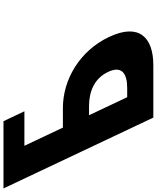

<svg xmlns="http://www.w3.org/2000/svg" viewBox="-254 -981 900 1102"><g transform="rotate(-90 196.0 -430.0)"><path d="M72 0 -277.8 -740 -318 -825 -334.6 -860H51.4L108.2 -740H-89.8L14.6 -519H127.6C288.6 -519 454.6 -424 534.9 -254C615.8 -83 534 0 373 0ZM85.6 -369 189.1 -150H242.1C316.1 -150 374.3 -175 334.1 -260C294.4 -344 212.6 -369 138.6 -369Z"/></g></svg>

Font: Hussar
Style: BdOpOblFive
Weight: 700
Foundry: Cannot Into Space Fonts
Version: Version 2.00